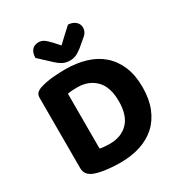

<svg xmlns="http://www.w3.org/2000/svg" viewBox="-197 -977 1057 1127"><g transform="rotate(-30 331.5 -413.0)"><path d="M463 -303Q463 -400 415.5 -447.5Q368 -495 292 -495Q274 -495 258 -494Q242 -493 226 -490V-118Q239 -115 257.5 -113.5Q276 -112 293 -112Q371 -112 417 -159.5Q463 -207 463 -303ZM625 -305Q625 -225 601 -165Q577 -105 533.5 -65Q490 -25 428.5 -5Q367 15 292 15Q275 15 253.5 14Q232 13 209.5 10.5Q187 8 164 3.5Q141 -1 122 -8Q70 -27 70 -76V-552Q70 -572 80.5 -583Q91 -594 111 -601Q152 -614 198 -618Q244 -622 282 -622Q359 -622 422 -603Q485 -584 530 -544.5Q575 -505 600 -445.5Q625 -386 625 -305ZM335 -754Q358 -775 382 -798Q406 -821 429 -841Q458 -840 477.5 -824Q497 -808 497 -783Q497 -763 487.5 -749Q478 -735 453 -716L419 -687Q393 -667 375 -659.5Q357 -652 335 -652Q308 -652 287.5 -662.5Q267 -673 249 -690L166 -767Q166 -801 182 -819.5Q198 -838 227 -838Q246 -838 261.5 -828Q277 -818 303 -790Z"/></g></svg>

Font: Baloo Tammudu 2
Style: Bold
Weight: 700
Designer: Maithili Shingre, Omkar Shende and Ek Type
Foundry: Ek Type
Version: Version 1.640;hotconv 1.0.111;makeotfexe 2.5.65597; ttfautoh